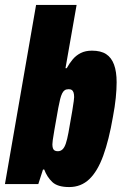

<svg xmlns="http://www.w3.org/2000/svg" viewBox="-32 -745 495 777"><path d="M248 12Q201 12 179.5 -8.5Q158 -29 147 -59H142L123 0H-12L114 -725H278L233 -469H238Q249 -489 262.5 -505Q276 -521 295 -530.5Q314 -540 340 -540Q376 -540 397.5 -526Q419 -512 429.5 -483.5Q440 -455 440 -412Q440 -384 436.5 -349Q433 -314 425 -272Q409 -179 386 -115.5Q363 -52 329.5 -20Q296 12 248 12ZM202 -133Q213 -133 221 -140.5Q229 -148 234.5 -164.5Q240 -181 245 -208Q256 -268 260.5 -296.5Q265 -325 266.5 -336Q268 -347 268 -352Q268 -364 265.5 -371Q263 -378 258.5 -381Q254 -384 246 -384Q236 -384 230 -380Q224 -376 219.5 -367Q215 -358 211.5 -344Q208 -330 204 -309Q193 -248 188 -218.5Q183 -189 181.5 -178Q180 -167 180 -161Q180 -152 182 -145.5Q184 -139 189 -136Q194 -133 202 -133Z"/></svg>

Font: Archivo ExtraCondensed Black
Style: Italic
Weight: 900
Width: 2
Italic angle: -10°
Designer: Hector Gatti
Foundry: Omnibus-Type
Version: Version 2.001